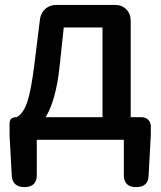

<svg xmlns="http://www.w3.org/2000/svg" viewBox="-20 -570 657 783"><path d="M80 193Q31 193 28 146L19 -18V-66Q19 -92 45 -92H48Q73 -106 88 -145Q107 -196 121 -314L143 -491Q146 -517 164.5 -533.5Q183 -550 210 -550H331H448Q477 -550 495 -532Q513 -514 513 -485V-92H557Q574 -92 584.5 -81.5Q595 -71 595 -54V-18L586 146Q585 193 535 193Q485 193 485 144V0H130V144Q130 193 80 193ZM166 -92H282H398V-458H240L222 -290Q207 -159 166 -92Z"/></svg>

Font: GenSenRounded TW M
Style: Regular
Weight: 500
Version: Version 1.501;PS 1;hotconv 16.6.51;makeotf.lib2.5.65220